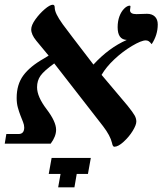

<svg xmlns="http://www.w3.org/2000/svg" viewBox="-29 -612 692 818"><path d="M643.1 -507.8Q643.1 -462.9 617.2 -423.8Q609.4 -433.6 604 -436.8Q598.6 -439.9 591.8 -439.9Q573.2 -439.9 533.4 -416.3Q493.7 -392.6 458.5 -359.6Q423.3 -326.7 403.8 -293L514.2 -162.1Q538.1 -132.3 544.9 -119.6Q551.8 -106.9 551.8 -94.2Q551.8 -79.6 536.4 -54.4Q521 -29.3 497.8 -8.1Q474.6 13.2 458 13.2Q451.2 13.2 448.2 -2.9Q440.9 -34.2 410.2 -74.2L202.1 -341.8Q158.2 -310.1 143.6 -289.3Q128.9 -268.6 128.9 -240.2Q128.9 -200.2 169.4 -147Q210 -93.8 210 -59.1Q210 -30.8 187 0H-8.8L-2 -41H49.8Q74.2 -41 74.2 -68.8Q74.2 -79.6 69.1 -92.3Q64 -105 58.1 -120.1Q52.2 -135.3 47.1 -153.6Q42 -171.9 42 -194.8Q42 -252 70.3 -290.5Q98.6 -329.1 158.2 -362.8L178.2 -375L126 -438Q104 -464.4 104 -486.8Q104 -504.4 121.6 -529.1Q139.2 -553.7 161.4 -572.8Q183.6 -591.8 195.8 -591.8Q204.1 -591.8 204.1 -580.1Q204.1 -567.4 212.4 -550.3Q220.7 -533.2 238 -509Q255.4 -484.9 369.1 -336.9Q434.6 -408.2 511.2 -441.9Q472.2 -443.4 472.2 -496.1Q472.2 -521.5 479.7 -542Q487.3 -562.5 500 -575.2Q512.7 -587.9 523.9 -587.9Q526.9 -587.9 526.9 -584L524.9 -568.8Q524.9 -551.8 551.8 -551.8L597.2 -553.2Q618.7 -553.2 630.9 -541.3Q643.1 -529.3 643.1 -507.8ZM218.8 186 229 128.9H178.7L190.9 61H357.9L345.7 128.9H297.9L288.1 186Z"/></svg>

Font: Liberation Serif
Style: Bold Italic
Weight: 700
Italic angle: -16.333°
Designer: Steve Matteson
Foundry: Ascender Corporation
Version: Version 2.1.5